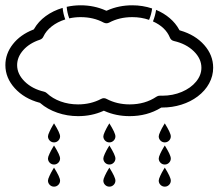

<svg xmlns="http://www.w3.org/2000/svg" viewBox="-20 -509 813 714"><path d="M715.1 -150.4Q688.5 -130.4 654.5 -119.8Q620.6 -109.1 583.5 -109.1H580.3L578.4 -108.2Q527.3 -77.1 462.2 -77.1Q411.9 -77.1 369.4 -95.9L366.2 -97.4L363 -95.9Q320.6 -77.1 270.3 -77.1Q230.2 -77.1 193.4 -89.8Q156.5 -102.5 129.9 -125.5L128.7 -126.7L127 -127Q70.1 -142.3 35 -180.9Q0 -219.5 0 -266.8Q0 -309.1 27.7 -344.5Q55.4 -379.9 103.3 -398.7L105.7 -399.7L107.2 -402.1Q122.6 -429 150 -449.1Q177.5 -469.2 212.9 -479.7Q215.1 -457.3 222.7 -436.8Q193.8 -427.7 172.5 -411Q151.1 -394.3 141.4 -373Q137.7 -364.5 128.4 -361.3Q89.8 -348.6 66.8 -322.9Q43.7 -297.1 43.7 -266.8Q43.7 -233.6 71.8 -205.9Q99.9 -178.2 144.3 -168Q150.4 -166.3 154.3 -162.4Q175.3 -142.6 205.6 -131.7Q235.8 -120.8 270.3 -120.8Q317.4 -120.8 356 -141.1Q366.2 -146.7 376.5 -141.1Q415 -120.8 462.2 -120.8Q519.5 -120.8 561.8 -149.4Q567.4 -153.3 575 -153.3Q577.9 -153.1 583.5 -153.1Q622.3 -153.1 655.9 -167.2Q689.5 -181.4 709.2 -205.4Q729 -229.5 729 -257.1Q729 -290.8 700.6 -318.5Q672.1 -346.2 627.2 -356.4Q615.7 -358.9 611.6 -369.6Q595.9 -408.2 548.8 -429.4Q557.1 -449.7 560.5 -472.2Q589.4 -460.2 611.3 -441.4Q633.3 -422.6 646 -399.2L647.5 -396.5L650.6 -395.5Q706.3 -379.2 739.5 -341.6Q772.7 -304 772.7 -257.1Q772.7 -226.6 757.8 -199Q742.9 -171.4 715.1 -150.4ZM471.9 -445.3Q423.8 -445.3 386 -425Q376 -419.9 365.5 -425Q327.9 -445.3 279.8 -445.3Q257.8 -445.3 237.5 -440.7Q229.7 -461.7 228 -483.6Q253.9 -489.3 279.8 -489.3Q329.6 -489.3 372.8 -470.2L375.7 -469L378.9 -470.2Q421.9 -489.3 471.9 -489.3Q510.5 -489.3 545.7 -477.5Q543.2 -456.3 534.4 -435.1Q505.1 -445.3 471.9 -445.3ZM203.4 -2Q203.4 7.3 196.8 13.9Q190.2 20.5 180.9 20.5Q171.6 20.5 165 13.9Q158.4 7.3 158.4 -2Q158.4 -7.3 164.1 -19.4Q169.7 -31.5 175.3 -41L180.9 -50.3Q203.4 -14.2 203.4 -2ZM203.4 80.3Q203.4 89.6 196.8 96.2Q190.2 102.8 180.9 102.8Q171.6 102.8 165 96.2Q158.4 89.6 158.4 80.3Q158.4 74.7 164.1 62.6Q169.7 50.5 175.3 41.3L180.9 32Q203.4 67.9 203.4 80.3ZM203.4 162.6Q203.4 171.9 196.8 178.5Q190.2 185.1 180.9 185.1Q171.6 185.1 165 178.5Q158.4 171.9 158.4 162.6Q158.4 157 164.1 144.9Q169.7 132.8 175.3 123.5L180.9 114.3Q203.4 150.1 203.4 162.6ZM409.2 -2Q409.2 7.3 402.6 13.9Q396 20.5 386.7 20.5Q377.4 20.5 370.8 13.9Q364.3 7.3 364.3 -2Q364.3 -7.3 369.9 -19.4Q375.5 -31.5 381.1 -41L386.7 -50.3Q409.2 -14.2 409.2 -2ZM409.2 80.3Q409.2 89.6 402.6 96.2Q396 102.8 386.7 102.8Q377.4 102.8 370.8 96.2Q364.3 89.6 364.3 80.3Q364.3 74.7 369.9 62.6Q375.5 50.5 381.1 41.3L386.7 32Q409.2 67.9 409.2 80.3ZM409.2 162.6Q409.2 171.9 402.6 178.5Q396 185.1 386.7 185.1Q377.4 185.1 370.8 178.5Q364.3 171.9 364.3 162.6Q364.3 157 369.9 144.9Q375.5 132.8 381.1 123.5L386.7 114.3Q409.2 150.1 409.2 162.6ZM615.2 -2Q615.2 7.3 608.6 13.9Q602.1 20.5 592.8 20.5Q583.5 20.5 576.9 13.9Q570.3 7.3 570.3 -2Q570.3 -7.3 575.9 -19.4Q581.5 -31.5 587.2 -41L592.8 -50.3Q615.2 -14.2 615.2 -2ZM615.2 80.3Q615.2 89.6 608.6 96.2Q602.1 102.8 592.8 102.8Q583.5 102.8 576.9 96.2Q570.3 89.6 570.3 80.3Q570.3 74.7 575.9 62.6Q581.5 50.5 587.2 41.3L592.8 32Q615.2 67.9 615.2 80.3ZM615.2 162.6Q615.2 171.9 608.6 178.5Q602.1 185.1 592.8 185.1Q583.5 185.1 576.9 178.5Q570.3 171.9 570.3 162.6Q570.3 157 575.9 144.9Q581.5 132.8 587.2 123.5L592.8 114.3Q615.2 150.1 615.2 162.6Z"/></svg>

Font: DSEG Weather
Style: Regular
Weight: 400
Version: Version 0.3